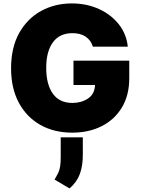

<svg xmlns="http://www.w3.org/2000/svg" viewBox="-20 -757 813 1110"><path d="M517 -487.2Q505.3 -524.5 475.5 -544.9Q445.7 -565.3 399.1 -565.3Q324.6 -565.3 285.9 -512.4Q247.2 -459.5 247.2 -365.1Q247.2 -269.2 285.3 -215.6Q323.5 -161.9 399.1 -161.9Q449.6 -161.9 488.3 -187.1Q527 -212.4 529.5 -265.6H404.8V-406.2H727.3V-305.4Q727.3 -206 684.7 -135.5Q642 -65 567.6 -27.5Q493.3 9.9 397.7 9.9Q292.3 9.9 212.7 -35.2Q133.2 -80.3 88.6 -163.7Q44 -247.2 44 -362.2Q44 -482.2 90.9 -566.1Q137.8 -649.9 217.3 -693.5Q296.9 -737.2 394.9 -737.2Q480.8 -737.2 551.5 -705.1Q622.2 -672.9 666.7 -616.7Q711.3 -560.4 718.8 -487.2ZM458.8 36.9V133.5Q459.5 199.6 441.9 247.9Q424.4 296.2 382.1 332.4L295.5 281.2Q297.9 277 300.1 272.9Q302.2 268.8 304.3 265.3Q312.5 251.4 318.5 237.9Q324.6 224.4 327.9 203.5Q331.3 182.5 331 146.3V36.9Z"/></svg>

Font: Inter UI Black
Style: Regular
Weight: 900
Designer: Rasmus Andersson
Foundry: rsms
Version: 3.2;8d6f07862